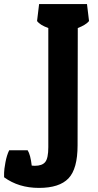

<svg xmlns="http://www.w3.org/2000/svg" viewBox="-157 -710 477 938"><path d="M13 100Q49 100 64 81.5Q79 63 79 9V-573Q38 -588 24 -607L34 -690H268L278 -607Q262 -588 223 -573L222 0Q222 115 177.5 161.5Q133 208 33.5 208Q-66 208 -137 156Q-137 150 -137 134.5Q-137 119 -130.5 83.5Q-124 48 -112 24H-22Q-8 46 -2 99Q3 100 13 100Z"/></svg>

Font: Patua One
Style: Regular
Weight: 400
Designer: luciano Vergara
Foundry: Luciano Vergara
Version: Version 1.002